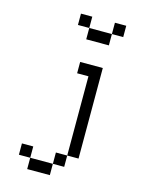

<svg xmlns="http://www.w3.org/2000/svg" viewBox="-129 -824 758 1024"><g transform="rotate(15 250.0 -312.5)"><path d="M250 -687.5H187.5V-750H250ZM62.5 0H125V62.5H62.5ZM125 62.5H250V125H125ZM250 0H312.5V62.5H250ZM250 -500H375V0H312.5V-437.5H250ZM250 -687.5H375V-625H250ZM375 -750H437.5V-687.5H375Z"/></g></svg>

Font: ChillBitmapSE 16px
Style: Regular
Weight: 400
Designer: Designed by Warren2060
Foundry: ChillType
Version: Version 1.000